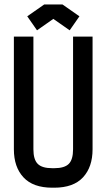

<svg xmlns="http://www.w3.org/2000/svg" viewBox="-20 -852 490 884"><path d="M267.6 -831.5 345.7 -776.9 300.8 -712.4 225.6 -765.1 150.4 -712.4 105.5 -776.9 183.6 -831.5ZM133.8 -164.6Q133.8 -117.7 153.6 -97.7Q173.3 -77.6 220.7 -77.6H229.5Q276.9 -77.6 296.6 -97.4Q316.4 -117.2 316.4 -164.6V-683.6H406.2V-164.6Q406.2 -83 362.1 -35.4Q317.9 12.2 229.5 12.2H220.7Q132.3 12.2 88.1 -35.4Q43.9 -83 43.9 -164.6V-683.6H133.8Z"/></svg>

Font: Anka/Coder Narrow
Style: Bold
Weight: 700
Width: 3
Monospace: yes
Version: Version 001.100